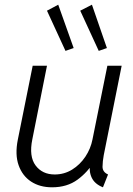

<svg xmlns="http://www.w3.org/2000/svg" viewBox="-20 -798 573 826"><path d="M204.1 7.8Q151.4 7.8 113.8 -16.8Q76.2 -41.5 60.1 -87.2Q43.9 -132.8 56.6 -196.8L120.6 -515.1H182.1L119.1 -198.7Q104 -125 133.1 -86.2Q162.1 -47.4 215.3 -47.4Q256.3 -47.4 290.3 -68.4Q324.2 -89.4 347.2 -123.8Q370.1 -158.2 377.9 -198.2L441.9 -515.1H503.4L426.3 -130.4Q421.4 -104 421.1 -81.1Q420.9 -58.1 444.8 -47.4L422.9 7.8Q387.2 -6.3 374.3 -34.2Q361.3 -62 368.7 -97.7L391.1 -75.2H346.2L384.8 -104Q358.4 -58.1 313.5 -25.1Q268.6 7.8 204.1 7.8ZM261.7 -579.1 182.1 -752 230.5 -777.8 296.9 -591.3ZM404.8 -579.1 325.2 -752 375.5 -777.8 439.9 -591.3Z"/></svg>

Font: Reddit Sans Light
Style: Italic
Weight: 300
Italic angle: -11.25°
Designer: Stephen Hutchings
Version: Version 1.013